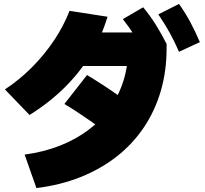

<svg xmlns="http://www.w3.org/2000/svg" viewBox="-20 -875 1040 975"><path d="M105 -90Q202 -103 283.5 -135Q365 -167 429.5 -215.5Q494 -264 539 -327.5Q584 -391 607.5 -467Q631 -543 631 -630L711 -540H326V-710H786L826 -652V-630Q826 -514 796.5 -413Q767 -312 710.5 -228Q654 -144 573 -80.5Q492 -17 389.5 24Q287 65 165 80ZM5 -421Q77 -468 141 -532Q205 -596 254.5 -670Q304 -744 333 -820L526 -790Q495 -687 440.5 -597.5Q386 -508 309 -431.5Q232 -355 130 -291ZM608 -136Q519 -205 444 -257.5Q369 -310 307 -347L422 -494Q500 -447 576.5 -393.5Q653 -340 722 -284ZM721 -594Q694 -646 666.5 -689.5Q639 -733 604 -778L707 -838Q742 -796 770.5 -750.5Q799 -705 826 -652ZM889 -612Q866 -665 841 -710Q816 -755 784 -802L889 -855Q921 -810 946 -763.5Q971 -717 995 -661Z"/></svg>

Font: M PLUS 2 Thin Black
Style: Regular
Weight: 900
Version: Version 1.001